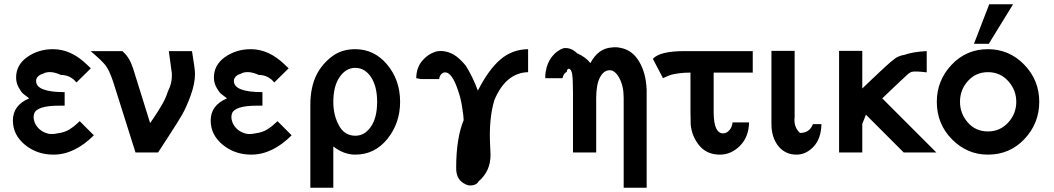

<svg xmlns="http://www.w3.org/2000/svg" viewBox="-20 -710 4908 894"><path d="M40 -149Q40 -220 116 -252Q98 -265 88.5 -273Q79 -281 67 -302.5Q55 -324 55 -349Q55 -408 107 -444.5Q159 -481 227 -481Q311 -481 385 -409L403 -392L336 -326Q328 -334 324 -339Q298 -361 264 -361Q211 -385 179 -366Q166 -363 157 -354Q148 -345 148 -333Q148 -281 281 -281V-218H256Q152 -218 139 -181Q134 -165 139 -148Q144 -127 162 -110Q180 -93 207 -87Q225 -84 247 -89Q264 -91 279 -96Q294 -101 306 -109Q318 -117 325 -122.5Q332 -128 341 -136.5Q350 -145 351 -146L417 -80Q327 10 229 10Q152 10 96 -36Q40 -82 40 -149Z M402 -472H550Q555 -467 559.5 -462.5Q564 -458 567.5 -454Q571 -450 574.5 -444.5Q578 -439 580 -436Q582 -433 585 -427Q588 -421 589 -419Q590 -417 592.5 -410.5Q595 -404 595.5 -402.5Q596 -401 599 -393Q602 -385 602 -384Q609 -363 679 -137Q680 -138 694.5 -159.5Q709 -181 714.5 -190Q720 -199 731.5 -218Q743 -237 750 -253Q757 -269 762 -285Q783 -326 780 -370Q780 -371 766 -472H874Q888 -388 888 -367Q888 -321 868 -266Q848 -211 828.5 -177Q809 -143 768 -80Q727 -17 716 0H611L507 -329Q489 -383 471.5 -405.5Q454 -428 402 -472Z M961 -149Q961 -220 1037 -252Q1019 -265 1009.5 -273Q1000 -281 988 -302.5Q976 -324 976 -349Q976 -408 1028 -444.5Q1080 -481 1148 -481Q1232 -481 1306 -409L1324 -392L1257 -326Q1249 -334 1245 -339Q1219 -361 1185 -361Q1132 -385 1100 -366Q1087 -363 1078 -354Q1069 -345 1069 -333Q1069 -281 1202 -281V-218H1177Q1073 -218 1060 -181Q1055 -165 1060 -148Q1065 -127 1083 -110Q1101 -93 1128 -87Q1146 -84 1168 -89Q1185 -91 1200 -96Q1215 -101 1227 -109Q1239 -117 1246 -122.5Q1253 -128 1262 -136.5Q1271 -145 1272 -146L1338 -80Q1248 10 1150 10Q1073 10 1017 -36Q961 -82 961 -149Z M1425 164V-221Q1425 -305 1455 -364Q1480 -412 1525 -446.5Q1570 -481 1634 -481Q1723 -481 1783 -409Q1843 -337 1843 -236Q1843 -137 1784 -63.5Q1725 10 1634 10Q1581 10 1532 -28V164ZM1532 -235Q1532 -174 1558 -126Q1584 -78 1635 -78Q1678 -78 1707 -120Q1736 -162 1736 -236Q1736 -308 1707.5 -351Q1679 -394 1634 -394Q1591 -394 1561.5 -351.5Q1532 -309 1532 -235Z M1918 -346Q1919 -395 1945.5 -426.5Q1972 -458 2010 -470Q2051 -479 2094 -455Q2120 -439 2149 -404Q2183 -349 2205 -288Q2255 -386 2310 -433Q2365 -480 2439 -481V-374Q2335 -371 2282 -244Q2256 -159 2262 -36Q2262 -29 2264 9Q2265 86 2209 134Q2201 149 2181.5 152.5Q2162 156 2148 148Q2104 129 2104 73Q2104 -66 2139 -151V-150Q2139 -166 2132 -210.5Q2125 -255 2113 -288Q2085 -373 2053 -373Q2042 -373 2034 -364Q2026 -355 2025 -342H1939Z M2519 -346Q2518 -361 2521 -376Q2527 -416 2550 -446Q2573 -476 2606 -486Q2640 -489 2667 -462Q2708 -444 2729 -416Q2765 -485 2829 -489Q2849 -492 2870 -487Q2924 -477 2956 -423.5Q2988 -370 2991 -292V164H2884V-254Q2884 -309 2864 -346Q2844 -383 2819 -383Q2791 -383 2773.5 -349.5Q2756 -316 2756 -253V0H2648V-276Q2648 -343 2644 -365.5Q2640 -388 2629 -390Q2620 -390 2619 -375Q2605 -370 2599 -346Z M3020 -436Q3052 -472 3166 -472H3485V-372H3303V-189Q3303 -89 3347 -89Q3363 -89 3376 -103.5Q3389 -118 3391 -140H3468Q3466 -71 3425 -30.5Q3384 10 3332 10Q3271 10 3236 -32.5Q3201 -75 3196 -131Q3195 -152 3195 -195V-372Q3164 -372 3140 -368.5Q3116 -365 3106 -362Q3096 -359 3082.5 -353Q3069 -347 3067 -346Z M3572 -133V-473H3679L3680 -472V-163Q3680 -161 3679.5 -157.5Q3679 -154 3679 -153Q3679 -114 3705 -91Q3750 -91 3765 -132H3805Q3803 -64 3768 -27Q3733 10 3689 10Q3636 10 3604 -30Q3572 -70 3572 -133Z M3887 0V-473H3995V-298Q4015 -317 4039 -340Q4063 -363 4075.5 -374.5Q4088 -386 4103 -400Q4118 -414 4126 -420.5Q4134 -427 4143.5 -434.5Q4153 -442 4159.5 -445Q4166 -448 4173.5 -450.5Q4181 -453 4189 -454Q4231 -469 4295 -472V-373Q4241 -380 4223 -375Q4211 -369 4200 -358Q4182 -342 4143.5 -305Q4105 -268 4088 -252L4340 0H4188L4012 -176L3995 -133V0Z M4515 -506 4586 -690H4697L4584 -506ZM4342 -236Q4342 -335 4410.5 -408Q4479 -481 4580 -481Q4679 -481 4749 -409Q4819 -337 4819 -236Q4819 -136 4750.5 -63Q4682 10 4580 10Q4483 10 4412.5 -61.5Q4342 -133 4342 -236ZM4450 -236Q4450 -181 4486.5 -139.5Q4523 -98 4580 -98Q4636 -98 4674 -139Q4712 -180 4712 -236Q4712 -291 4674.5 -332.5Q4637 -374 4580 -374Q4524 -374 4487 -333Q4450 -292 4450 -236Z"/></svg>

Font: Coval
Style: Medium
Weight: 500
Foundry: Context Ltd
Version: Version 001.000